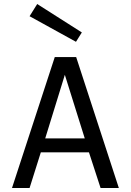

<svg xmlns="http://www.w3.org/2000/svg" viewBox="-20 -940 654 960"><path d="M389.2 -777.8 359.9 -731 127.9 -858.9 166 -919.9ZM127.9 0H40L253.9 -654.8H360.8L574.2 0H482.9L424.8 -178.2H184.1ZM206.1 -248H403.8L304.2 -565.9Z"/></svg>

Font: IntelOne Mono
Style: Regular
Weight: 400
Designer: Fred Shallcrass
Foundry: Frere-Jones Type LLC
Version: Version 1.200;hotconv 1.1.0;makeotfexe 2.6.0;FJTRelease1.2